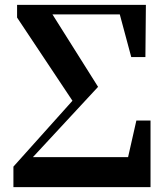

<svg xmlns="http://www.w3.org/2000/svg" viewBox="-20 -767 677 787"><path d="M597 -273V0H35V-84L277 -354L50 -695V-747H578L576 -533H518L471 -708H195L382 -411L115 -123H505L539 -273Z"/></svg>

Font: Source Han Serif CN Heavy
Style: Regular
Weight: 900
Designer: Ryoko NISHIZUKA  (kana & ideographs); Frank Grießhammer (Latin, Greek & Cyrillic); Wenlong ZHANG  (bopomofo); Sandoll Co
Foundry: Adobe Systems Incorporated
Version: Version 1.000;PS 1;hotconv 16.6.53;makeotf.lib2.5.65590